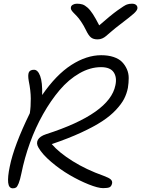

<svg xmlns="http://www.w3.org/2000/svg" viewBox="-20 -982 767 1043"><path d="M696.8 -961.9Q712.9 -961.9 720.7 -953.9Q728.5 -945.8 726.1 -934.1Q723.6 -923.8 707.3 -908.7Q690.9 -893.6 629.9 -847.2Q607.9 -830.6 586.2 -812Q564.5 -793.5 555.7 -785.9Q546.9 -778.3 535.4 -773.2Q523.9 -768.1 509.8 -768.1Q487.3 -768.1 474.1 -778.6Q460.9 -789.1 446.8 -818.8Q434.6 -843.8 420.9 -864Q407.2 -884.3 397.2 -894.5Q387.2 -904.8 378.9 -913.3Q370.6 -921.9 367.2 -928.5Q363.8 -935.1 365.2 -942.9Q366.7 -951.2 376 -956.5Q385.3 -961.9 397.9 -961.9Q415.5 -961.9 428.2 -957.8Q440.9 -953.6 455.3 -940.9Q469.7 -928.2 484.6 -905.3Q499.5 -882.3 519 -844.2Q580.6 -898.4 618.7 -925.8Q656.7 -953.1 669.4 -957.5Q682.1 -961.9 696.8 -961.9ZM49.8 41Q27.8 41 24.4 10Q21 -21 33.2 -78.1Q55.7 -190.4 142.1 -367.2Q147.5 -402.8 147.2 -446.3Q147 -489.7 136.2 -542Q130.4 -574.7 136.7 -588.9Q143.1 -603 165 -603Q185.5 -603 198.2 -569.3Q210.9 -535.6 209 -465.8Q285.2 -576.2 367.7 -629.2Q450.2 -682.1 529.8 -682.1Q567.9 -682.1 596.9 -672.4Q626 -662.6 642.6 -645.8Q659.2 -628.9 669.2 -606.4Q679.2 -584 679.2 -558.1Q679.2 -532.2 674.8 -504.9Q668.5 -473.1 654.3 -445.3Q640.1 -417.5 610.1 -385.3Q580.1 -353 535.6 -323.7Q491.2 -294.4 421.6 -262.2Q352.1 -230 261.2 -199.2Q300.3 -153.3 374.3 -106.9Q448.2 -60.5 543 -26.9Q572.3 -16.1 581.8 -7.1Q591.3 2 588.9 14.2Q585.4 30.3 575.2 35.2Q564.9 40 540 40Q512.7 40 461.9 19.8Q411.1 -0.5 358.4 -31.2Q305.7 -62 257.6 -103Q209.5 -144 189 -180.2Q175.3 -203.1 185.8 -222.4Q196.3 -241.7 230 -252.9Q576.7 -364.3 606.9 -519Q616.2 -562 597.4 -589.6Q578.6 -617.2 528.8 -617.2Q469.7 -617.2 411.4 -583.7Q353 -550.3 304.4 -493.2Q255.9 -436 214.1 -362.1Q172.4 -288.1 142.6 -205.6Q112.8 -123 96.2 -40Q88.9 -4.4 81.5 13.7Q74.2 31.7 67.6 36.4Q61 41 49.8 41Z"/></svg>

Font: Shantell Sans Bouncy
Style: Italic
Weight: 300
Italic angle: -11.31°
Designer: Stephen Nixon, Anya Danilova, Shantell Martin
Foundry: Arrow Type
Version: Version 1.006;[9816181b4]